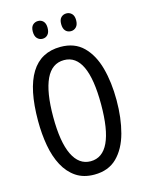

<svg xmlns="http://www.w3.org/2000/svg" viewBox="-132 -975 814 1066"><g transform="rotate(-15 275.0 -442.5)"><path d="M501 -358Q501 -255 478.5 -171.5Q456 -88 406.5 -39Q357 10 276 10Q214 10 171 -19Q128 -48 101 -98.5Q74 -149 62 -216Q50 -283 50 -359Q50 -724 276 -724Q357 -724 406.5 -675Q456 -626 478.5 -543.5Q501 -461 501 -358ZM137 -358Q137 -214 172.5 -140.5Q208 -67 275 -67Q412 -67 412 -358Q412 -648 276 -648Q206 -648 171.5 -574.5Q137 -501 137 -358ZM150 -845Q150 -871 162.5 -883Q175 -895 193 -895Q211 -895 223 -882.5Q235 -870 235 -845Q235 -819 223 -806Q211 -793 193 -793Q175 -793 162.5 -806Q150 -819 150 -845ZM313 -845Q313 -871 325.5 -883Q338 -895 356 -895Q374 -895 386.5 -882.5Q399 -870 399 -845Q399 -819 386.5 -806Q374 -793 356 -793Q337 -793 325 -806Q313 -819 313 -845Z"/></g></svg>

Font: Noto Sans Bengali ExtraCondensed
Style: Regular
Weight: 400
Width: 2
Designer: Jelle Bosma - Monotype Design Team
Foundry: Monotype Imaging Inc.
Version: Version 2.003; ttfautohint (v1.8.4.7-5d5b)